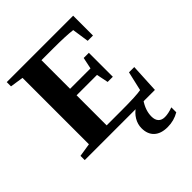

<svg xmlns="http://www.w3.org/2000/svg" viewBox="-236 -792 1140 1140"><g transform="rotate(-45 333.5 -222.5)"><path d="M17.1 -35.6 101.1 -48.8V-606.4L17.1 -619.1V-654.8H574.7V-488.3H530.3L514.6 -594.2Q460 -601.1 356.4 -601.1H254.9V-360.8H426.3L441.4 -433.1H484.9V-231.9H441.4L426.3 -306.2H254.9V-53.7H378.4Q504.4 -53.7 543.5 -61.5L571.3 -182.6H615.7L606.4 0H17.1ZM503.9 210Q448.7 210 418.9 182.4Q389.2 154.8 389.2 105Q389.2 71.3 407 41.5Q424.8 11.7 454.1 -6.8H516.1Q480 44.9 480 97.2Q480 125.5 494.1 140.9Q508.3 156.2 534.7 156.2Q564 156.2 602.1 142.1V183.6Q557.6 210 503.9 210Z"/></g></svg>

Font: Liberation Serif
Style: Bold
Weight: 700
Designer: Steve Matteson
Foundry: Ascender Corporation
Version: Version 2.1.5